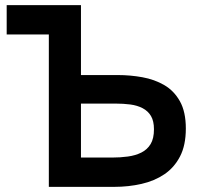

<svg xmlns="http://www.w3.org/2000/svg" viewBox="-20 -727 785 747"><path d="M170 0V-593H6V-707H295V-435H438Q487 -435 534 -426.5Q581 -418 619 -396Q657 -374 680 -333Q703 -292 703 -227Q703 -162 680.5 -118.5Q658 -75 619.5 -49Q581 -23 530.5 -11.5Q480 0 425 0ZM295 -114H416Q448 -114 477.5 -118Q507 -122 530 -133.5Q553 -145 566 -166.5Q579 -188 579 -224Q579 -256 567.5 -275.5Q556 -295 535 -306Q514 -317 487 -320.5Q460 -324 429 -324H295Z"/></svg>

Font: Onest SemiBold
Style: Regular
Weight: 600
Designer: Dmitri Voloshin, Andrey Kudryavtsev
Foundry: Dmitri Voloshin, Andrey Kudryavtsev
Version: Version 1.000;gftools[0.9.33]